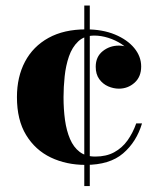

<svg xmlns="http://www.w3.org/2000/svg" viewBox="-20 -574 568 680"><path d="M283 10Q215 10 160 -16.2Q105 -42.5 72.5 -95.8Q40 -149 40 -230Q40 -301.5 68.5 -355.5Q97 -409.5 151.8 -439.8Q206.5 -470 284.5 -470Q343 -470 387 -451.8Q431 -433.5 455.5 -403.8Q480 -374 480 -338.5Q480 -302 456.5 -281Q433 -260 401 -260Q382 -260 363 -268.2Q344 -276.5 331.5 -293.8Q319 -311 319 -337.5Q319 -373 343.8 -392.8Q368.5 -412.5 401 -412.5Q431.5 -412.5 455.2 -393.2Q479 -374 479 -338.5H460Q460 -362.5 446.5 -382.8Q433 -403 411 -417.5Q389 -432 363.5 -440Q338 -448 314.5 -448Q279 -448 257.2 -427.5Q235.5 -407 224.2 -374.2Q213 -341.5 209 -303.5Q205 -265.5 205 -230Q205 -187 210.2 -149Q215.5 -111 228 -81.8Q240.5 -52.5 262.2 -36Q284 -19.5 317.5 -19.5Q356.5 -19.5 384.5 -34.8Q412.5 -50 431.5 -76.5Q450.5 -103 462.5 -137H483Q463.5 -71.5 416 -30.8Q368.5 10 283 10ZM278.5 85V-554.5H298V85Z"/></svg>

Font: Bodoni Moda 11pt
Style: Bold
Weight: 700
Designer: Owen Earl
Foundry: indestructible type
Version: Version 2.004